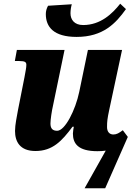

<svg xmlns="http://www.w3.org/2000/svg" viewBox="-20 -805 723 1035"><path d="M393 -606C536 -606 604 -679 659 -756L628 -785C586 -732 523 -670 428 -670C380 -670 360 -700 360 -733C360 -749 363 -769 367 -782L239 -774C231 -759 227 -745 227 -729C227 -660 269 -606 393 -606ZM550 7 436 210H547L669 -67L642 -103C622 -88 609 -80 591 -80C570 -80 557 -95 557 -120C557 -150 559 -166 568 -209L638 -536H454L407 -309C387 -213 331 -100 288 -100C263 -100 252 -113 252 -139C252 -160 259 -207 266 -237L328 -536H71L60 -476H84C117 -476 122 -469 122 -455C122 -440 118 -423 112 -389L77 -212C71 -177 61 -133 61 -99C61 -42 87 9 171 9C263 9 313 -44 371 -122H378C377 -119 373 -95 373 -85C373 -32 400 10 505 10C522 10 537 9 550 7Z"/></svg>

Font: Noto Serif SemiCondensed Black
Style: Italic
Weight: 900
Width: 4
Italic angle: -12°
Designer: Monotype Design Team
Foundry: Monotype Imaging Inc.
Version: Version 2.014